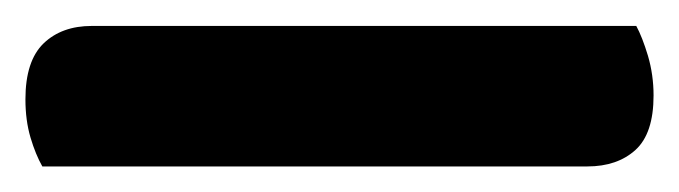

<svg xmlns="http://www.w3.org/2000/svg" viewBox="-20 35 534 151"><path d="M441.9 165.9H13.3Q8 156.6 4 143.2Q0 129.7 0 113.1Q0 82.9 14.3 69.1Q28.6 55.4 52.2 55.4H480.4Q485.1 64 489.6 78.9Q494 93.9 494 110.1Q494 140 479.8 152.9Q465.5 165.9 441.9 165.9Z"/></svg>

Font: Baloo Tammudu 2
Style: Regular
Weight: 400
Designer: Maithili Shingre, Omkar Shende and Ek Type
Foundry: Ek Type
Version: Version 1.700